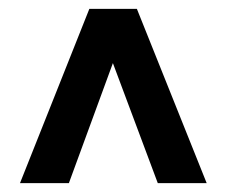

<svg xmlns="http://www.w3.org/2000/svg" viewBox="-20 -706 509 432"><path d="M25 -294 181 -686H288L445 -294H335L234 -564L135 -294Z"/></svg>

Font: Archivo VF Beta
Style: Regular
Weight: 400
Designer: Hector Gatti
Foundry: Omnibus-Type
Version: Version 1.002